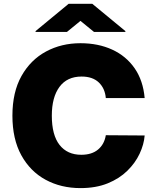

<svg xmlns="http://www.w3.org/2000/svg" viewBox="-20 -960 808 990"><path d="M725.9 -454.5H525.6Q521.3 -504.3 489.5 -534.8Q457.7 -565.3 400.6 -565.3Q326 -565.3 286.6 -511.9Q247.2 -458.5 247.2 -363.6Q247.2 -263.5 287.1 -212.7Q327.1 -161.9 399.1 -161.9Q453.5 -161.9 485.8 -189.1Q518.1 -216.3 525.6 -262.8L725.9 -261.4Q722.3 -215.2 699.9 -167.4Q677.6 -119.7 636.5 -79.4Q595.5 -39.1 535.2 -14.6Q474.8 9.9 394.9 9.9Q294.7 9.9 215.4 -33Q136 -76 90 -159.4Q44 -242.9 44 -363.6Q44 -485.1 90.9 -568.4Q137.8 -651.6 217.3 -694.4Q296.9 -737.2 394.9 -737.2Q486.5 -737.2 558.4 -704.2Q630.3 -671.2 674.2 -608Q718 -544.7 725.9 -454.5ZM325.3 -795.5 394.9 -852.3 464.5 -795.5H626.4V-799.7L456 -940.3H333.8L163.4 -799.7V-795.5Z"/></svg>

Font: Inter UI Black
Style: Regular
Weight: 900
Designer: Rasmus Andersson
Foundry: rsms
Version: 3.2;8d6f07862